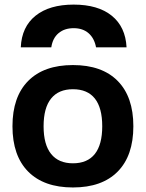

<svg xmlns="http://www.w3.org/2000/svg" viewBox="-20 -817 643 847"><path d="M305 -796.7Q412.3 -796.7 473 -747.7Q533.6 -698.7 538.3 -608.3H403.7Q396 -648.7 370.5 -670.7Q345 -692.7 305 -692.7Q264.3 -692.7 238.3 -670.7Q212.3 -648.7 206.3 -608.3H71.7Q75.7 -698.7 136.9 -747.7Q198 -796.7 305 -796.7ZM301.7 10Q173.7 10 104.3 -60Q35 -130 35 -260Q35 -390 104.3 -460Q173.7 -530 301.7 -530Q430 -530 499.1 -460Q568.3 -390 568.3 -260Q568.3 -130 499.1 -60Q430 10 301.7 10ZM301.7 -96.6Q365.7 -96.6 398.4 -137.8Q431 -179 431 -260Q431 -341.3 398.4 -382.4Q365.7 -423.4 301.7 -423.4Q238.6 -423.4 205.5 -382.4Q172.3 -341.3 172.3 -260Q172.3 -179 205.5 -137.8Q238.6 -96.6 301.7 -96.6Z"/></svg>

Font: M PLUS 1 Thin
Style: Regular
Weight: 100
Designer: Coji Morishita
Foundry: UNDERFOREST DESIGN
Version: Version 1.001